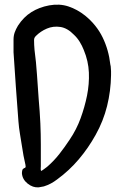

<svg xmlns="http://www.w3.org/2000/svg" viewBox="-20 -804 534 823"><path d="M456 -482Q455 -414 439 -349.5Q423 -285 390 -226Q359 -170 318 -121.5Q277 -73 225 -35Q212 -25 198 -17.5Q184 -10 168 -5Q163 -4 157 -3Q151 -2 146 -1Q121 1 98.5 -17Q76 -35 74 -61Q74 -68 75.5 -74Q77 -80 83 -83Q90 -85 90 -89.5Q90 -94 89 -98Q80 -136 74 -178Q70 -204 65.5 -230.5Q61 -257 59 -284Q53 -358 48 -432Q43 -506 38 -580V-634Q38 -651 43 -665Q48 -679 57 -694Q81 -731 114.5 -752Q148 -773 191 -781Q235 -789 273 -776.5Q311 -764 345 -737Q394 -697 420 -643.5Q446 -590 453 -527Q455 -520 455 -513.5Q455 -507 456 -499ZM156 -71Q164 -75 170 -80Q176 -85 182 -89Q211 -114 234.5 -144Q258 -174 279 -206Q308 -249 325.5 -297Q343 -345 353 -394Q363 -444 361 -493Q359 -542 339 -590Q332 -608 321.5 -625Q311 -642 297 -655Q269 -684 238.5 -688.5Q208 -693 181 -681.5Q154 -670 134 -650Q130 -646 128 -642Q126 -638 126 -632Q126 -622 126.5 -611.5Q127 -601 128 -590Q135 -538 138.5 -484Q142 -430 146 -377Q148 -352 150 -326.5Q152 -301 153 -275Q155 -229 155 -184Q155 -139 155 -92Q155 -88 154.5 -82.5Q154 -77 156 -71Z"/></svg>

Font: Delicious Handrawn
Style: Regular
Weight: 400
Designer: Agung Rohmat
Foundry: Agung Rohmat
Version: Version 1.002; ttfautohint (v1.8.4.7-5d5b);gftools[0.9.27]